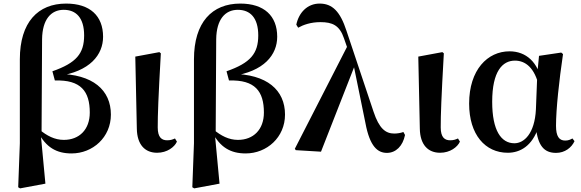

<svg xmlns="http://www.w3.org/2000/svg" viewBox="-20 -839 3249 1074"><path d="M81.8 208.4 92.4 214.7 234 188.3 208.3 -85 212.5 -95.2 215.4 -620.3C216.9 -729.8 264.9 -784.1 336.4 -784.1C405.2 -784.1 450.6 -739.9 450.6 -641C450.6 -539.7 407.2 -487 273.1 -440.3L286.9 -388.7C433.1 -393.7 482.2 -327.5 482.2 -209.4C482.2 -113.8 423.1 -56.5 337 -56.5C285.8 -56.5 242.1 -79.7 200.7 -114.1L190.3 -100.4H193C236.5 -14.7 296.5 19.3 380.1 19.3C498.9 19.3 600.3 -70.9 600.3 -197.9C600.3 -334.6 500.3 -424.9 300.8 -426V-413C484.9 -438.5 556.6 -533.7 556.6 -633.4C556.6 -750.3 483.4 -819 350 -819C192.5 -819 91 -714.7 91 -507.3V-37.8Z M858.8 15.5C914.7 15.5 956.3 -16.3 969.7 -46.8L958.8 -64.5C947 -59 934 -54.2 915.5 -54.2C884.9 -54.2 862.3 -69.9 862.3 -126.4C862.3 -197.2 865.4 -287.6 879.7 -540.7L871.5 -547.4L736.8 -522.4L745.4 -119.2C746.9 -28.7 791.7 15.5 858.8 15.5Z M1055.8 208.4 1066.4 214.7 1208 188.3 1182.3 -85 1186.5 -95.2 1189.4 -620.3C1190.9 -729.8 1238.9 -784.1 1310.4 -784.1C1379.2 -784.1 1424.6 -739.9 1424.6 -641C1424.6 -539.7 1381.2 -487 1247.1 -440.3L1260.9 -388.7C1407.1 -393.7 1456.2 -327.5 1456.2 -209.4C1456.2 -113.8 1397.1 -56.5 1311 -56.5C1259.8 -56.5 1216.1 -79.7 1174.7 -114.1L1164.3 -100.4H1167C1210.5 -14.7 1270.5 19.3 1354.1 19.3C1472.9 19.3 1574.3 -70.9 1574.3 -197.9C1574.3 -334.6 1474.3 -424.9 1274.8 -426V-413C1458.9 -438.5 1530.6 -533.7 1530.6 -633.4C1530.6 -750.3 1457.4 -819 1324 -819C1166.5 -819 1065 -714.7 1065 -507.3V-37.8Z M1634.6 1 1775.6 9.5 1966.9 -478.8 1929.3 -592.9 1629.2 -6.7ZM2144.3 16.2C2194.2 16.2 2233.1 -21.9 2245.6 -83.9L2236.4 -100.7C2222.1 -94.9 2200.6 -91.9 2185.7 -91.9C2137.4 -91.9 2101.1 -119 2069.4 -214.5L1918.2 -666.6C1882.8 -775.3 1838.9 -819 1767.9 -819C1699.8 -819 1651.7 -769 1637.4 -701L1647.9 -684C1676.8 -700.3 1718.4 -715.2 1772.6 -715.2C1839.3 -715.2 1879.6 -697.3 1904.1 -624.8L1955.6 -476.9L1957.9 -475.3L2024.1 -150.9C2048.7 -18.2 2093.3 16.2 2144.3 16.2Z M2441.8 15.5C2497.7 15.5 2539.3 -16.3 2552.7 -46.8L2541.8 -64.5C2530 -59 2517 -54.2 2498.5 -54.2C2467.9 -54.2 2445.3 -69.9 2445.3 -126.4C2445.3 -197.2 2448.4 -287.6 2462.7 -540.7L2454.5 -547.4L2319.8 -522.4L2328.4 -119.2C2329.9 -28.7 2374.7 15.5 2441.8 15.5Z M2820.3 15.5C2888.8 15.5 2957.4 -21.6 2992.4 -128.7L2977.4 -127.3C2988.7 -24.9 3022.5 16.2 3090.5 16.2C3139.3 16.2 3177 -12.8 3193.7 -49.4L3182 -64.5C3170.2 -58 3159.2 -52.7 3141.7 -52.7C3107.5 -52.7 3090.2 -76.4 3090.2 -135.4C3090.2 -229 3107.7 -388.7 3129.4 -536.5L3119.4 -545L2995.1 -526.6L2985.6 -428L2977.8 -227.4C2971 -90.4 2910.7 -37.6 2857.5 -37.6C2783.2 -37.6 2733.2 -108.9 2733.2 -269.8C2733.2 -440.9 2791 -499.9 2860.4 -499.9C2918.5 -499.9 2971.2 -460.9 2995.2 -353.7L3016.5 -381.8H3010C2990.2 -490.5 2923.2 -551.9 2830.1 -551.9C2707.5 -551.9 2604.2 -448.8 2604.2 -259.4C2604.2 -86.1 2694 15.5 2820.3 15.5Z"/></svg>

Font: Source Han Serif TW VF
Style: Regular
Weight: 250
Designer: Ryoko NISHIZUKA 西塚涼子 (kana & ideographs); Frank Grießhammer (Latin, Greek & Cyrillic); Wenlong ZHANG 张文龙 (bopomofo); San
Foundry: Adobe
Version: Version 2.002;hotconv 1.1.0;makeotfexe 2.6.0